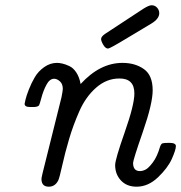

<svg xmlns="http://www.w3.org/2000/svg" viewBox="-20 -702 686 727"><path d="M73.2 -309.1Q73.2 -311 76.7 -325.4Q80.1 -339.8 89.6 -364Q99.1 -388.2 112.1 -410.2Q125 -432.1 147.5 -448Q169.9 -463.9 195.8 -463.9Q204.6 -463.9 215.8 -461.4Q227.1 -459 242.4 -451.9Q257.8 -444.8 269.3 -427Q280.8 -409.2 285.2 -383.8Q358.4 -463.9 443.8 -463.9Q491.7 -463.9 524.9 -440.4Q558.1 -417 558.1 -359.9Q558.1 -310.1 521 -203.1Q483.9 -96.2 483.9 -85Q483.9 -54.2 509.8 -54.2Q519.5 -54.2 530.8 -59.6Q542 -64.9 558.6 -86.9Q575.2 -108.9 585.9 -146Q589.8 -157.2 595 -159.2Q600.1 -161.1 621.1 -161.1Q646 -161.1 646 -148.9Q646 -134.8 630.6 -100.3Q615.2 -65.9 578.1 -30.5Q541 4.9 497.1 4.9Q460 4.9 438 -18.6Q416 -42 416 -77.1Q416 -98.1 452.4 -201.7Q488.8 -305.2 488.8 -348.1Q488.8 -405.3 432.1 -404.8Q383.3 -404.8 343.8 -369.9Q304.2 -335 280.5 -281Q256.8 -227.1 241.5 -175Q226.1 -123 215.6 -75.4Q205.1 -27.8 200.2 -18.1Q188 4.9 165 4.9Q139.2 4.9 137.2 -20Q136.2 -26.9 141.1 -45.9L212.9 -334Q217.8 -358.9 217.8 -365.2Q217.8 -384.3 206.8 -394Q195.8 -403.8 185.1 -403.8Q168 -403.8 156 -381.3Q144 -358.9 137 -332.5Q129.9 -306.2 127.9 -303.2Q123 -297.4 109.9 -296.9H92.8Q73.2 -296.9 73.2 -309.1ZM362.8 -554.2Q362.8 -563 377 -573.2Q383.8 -578.1 522.9 -668.9Q543.9 -682.1 554.2 -682.1Q566.4 -682.1 574.7 -673.1Q583 -664.1 583 -651.9Q583 -630.9 553.2 -612.8Q513.2 -588.9 461.9 -558.1Q396 -518.1 389.2 -518.1Q379.4 -518.1 371.1 -532.2Q362.8 -546.4 362.8 -554.2Z"/></svg>

Font: CMU Concrete
Style: Italic
Weight: 500
Italic angle: -14.04°
Version: Version 0.7.0